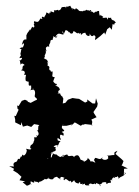

<svg xmlns="http://www.w3.org/2000/svg" viewBox="-20 -625 484 670"><path d="M73 23C84 22 86 13 91 20C93 16 85 24 87 8C88 6 105 21 98 4C102 13 110 6 114 13C116 11 126 3 124 1C118 2 117 11 123 8C140 -2 137 1 132 -4C141 5 148 -1 149 -7C148 6 154 -8 152 -1C163 4 170 -2 166 -3C170 -6 180 -10 180 -7C188 2 188 -7 190 4C189 -10 194 -10 208 -3C200 -6 201 3 204 4C212 -8 215 9 229 9C218 8 228 1 229 12C245 2 233 2 243 8C237 0 240 16 256 15C252 8 265 12 259 16C265 20 275 11 266 21C283 10 274 21 277 20C282 24 299 22 289 19C301 9 298 24 313 14C306 16 320 22 314 13C316 15 332 17 331 25C321 16 336 21 338 10C333 15 354 5 351 16C357 21 349 12 366 13C371 7 361 8 368 1C377 13 365 0 376 -6C376 -6 389 1 379 -8C389 -6 389 -7 388 -11C402 2 390 -17 394 -1C402 -12 409 -6 419 -21C408 -22 424 -31 412 -13L413 -36L426 -37L404 -48L407 -52L411 -63L404 -70L383 -88L390 -99L380 -94C378 -87 380 -90 379 -84C371 -85 356 -79 352 -84C364 -73 354 -85 358 -73C352 -64 338 -67 336 -72C335 -62 335 -72 338 -77C330 -63 319 -75 312 -74C307 -63 306 -72 313 -57C299 -65 292 -63 301 -62C291 -59 301 -64 284 -75C289 -72 284 -65 272 -60C276 -75 272 -63 272 -63C256 -73 260 -62 263 -64C256 -81 254 -84 247 -83C241 -79 243 -84 243 -84C243 -78 238 -81 239 -76C232 -88 222 -75 216 -83C218 -88 205 -85 202 -80C203 -91 193 -80 202 -81C203 -74 195 -83 193 -78C188 -74 174 -89 174 -88C173 -85 179 -82 166 -89C155 -75 168 -72 149 -80C147 -75 150 -70 145 -72C154 -78 158 -73 158 -82C158 -93 164 -86 163 -94C169 -86 167 -93 156 -89C166 -100 175 -94 175 -104C167 -106 184 -110 167 -113C174 -122 189 -119 179 -111C184 -117 187 -134 193 -132C178 -135 181 -134 181 -144C195 -133 195 -139 190 -143C189 -152 188 -160 201 -151C207 -166 189 -162 198 -166C209 -168 203 -171 196 -178C194 -193 209 -192 195 -186H212L232 -191L226 -184L241 -198L262 -186L270 -192L268 -189L277 -192L303 -189L300 -186L302 -200L299 -208L317 -216L309 -228L306 -234L319 -253L321 -263L315 -282L312 -264H303L284 -278L285 -271L277 -267L256 -280L246 -281L233 -283L217 -277L208 -266L199 -264L201 -281C201 -281 195 -290 200 -288C195 -288 194 -293 199 -286C182 -300 199 -299 181 -299C186 -305 181 -299 185 -301C180 -305 187 -313 189 -310C188 -325 175 -323 173 -328C187 -324 168 -342 179 -331C168 -333 162 -346 168 -343C164 -341 169 -348 171 -356C156 -356 166 -364 163 -376C164 -378 157 -370 156 -380C150 -378 153 -389 151 -388C157 -388 145 -403 143 -391C153 -403 138 -417 149 -406C142 -422 142 -415 133 -422C134 -427 138 -420 136 -432C144 -445 139 -449 135 -452C131 -450 140 -451 143 -445C135 -466 145 -456 151 -471C138 -462 140 -465 152 -462C149 -473 156 -469 156 -483C162 -489 165 -484 165 -489C160 -486 173 -499 160 -501C175 -495 174 -492 178 -495C183 -507 188 -501 173 -496C183 -514 188 -506 201 -504C204 -517 194 -506 198 -516C207 -504 200 -504 209 -520C223 -517 218 -508 222 -514C224 -505 237 -506 235 -515C243 -519 248 -503 254 -511C254 -505 267 -508 256 -510C267 -509 259 -512 263 -503C273 -516 282 -506 278 -514C277 -501 291 -496 293 -502V-508C300 -491 308 -503 308 -503C318 -493 311 -499 312 -485L330 -499L344 -512L347 -504L354 -523L363 -530L370 -521L373 -541L381 -539L376 -538C385 -552 388 -541 378 -553C369 -555 367 -560 368 -563C360 -564 357 -560 371 -554C354 -569 360 -564 354 -556C354 -568 350 -562 336 -562C344 -566 341 -566 328 -574C334 -567 326 -566 326 -582C327 -579 325 -584 326 -587C308 -586 318 -574 314 -585C302 -574 312 -584 294 -586C300 -586 300 -594 291 -587C291 -592 276 -585 286 -595C276 -582 268 -591 270 -585C266 -588 257 -583 253 -591C248 -593 244 -603 241 -587C246 -587 244 -593 230 -597C239 -588 233 -588 225 -605C215 -600 209 -601 211 -604C210 -586 211 -603 207 -601C189 -601 197 -597 190 -591C190 -591 176 -585 185 -581C184 -598 182 -587 168 -589C169 -582 173 -579 156 -586C161 -576 147 -586 153 -575C144 -584 144 -578 141 -582C144 -572 127 -564 138 -560C126 -573 123 -564 129 -558C127 -561 115 -558 122 -562C113 -545 112 -548 99 -551C98 -540 97 -555 100 -541C93 -545 105 -531 97 -529C86 -532 99 -538 84 -518C90 -531 87 -513 82 -522C79 -510 78 -519 84 -519C75 -512 73 -504 78 -510C70 -507 78 -504 72 -504C73 -482 70 -480 74 -487C65 -488 61 -489 56 -468C66 -480 66 -471 59 -458C54 -465 64 -460 48 -457C50 -456 59 -447 64 -458C49 -450 56 -452 51 -436C57 -430 46 -427 49 -422C58 -426 62 -420 47 -412C50 -420 49 -411 52 -399C56 -407 62 -402 66 -398C53 -395 63 -381 55 -382C65 -376 57 -387 54 -379C69 -379 68 -371 64 -363C73 -367 75 -357 71 -364C66 -344 72 -341 70 -343C82 -335 86 -347 78 -343C84 -336 74 -322 89 -327C87 -329 92 -313 85 -310C92 -313 101 -310 93 -318C101 -313 92 -313 101 -309C106 -294 96 -289 105 -284C111 -279 111 -277 102 -274L87 -266L77 -270L76 -273L67 -277L56 -273L45 -255L40 -257L41 -246L45 -242L35 -220L30 -221L33 -208V-198L53 -188L54 -199L60 -183L75 -187L89 -182L99 -192L115 -189L121 -182C128 -185 118 -187 114 -186C112 -176 116 -165 108 -172C112 -167 122 -154 106 -149C108 -160 114 -142 102 -146C99 -148 97 -137 99 -145C103 -132 92 -125 96 -130C101 -133 94 -120 88 -119C82 -108 88 -105 89 -108C90 -99 74 -106 71 -106C77 -94 70 -97 72 -92C72 -92 65 -80 65 -85C67 -81 60 -82 57 -86C59 -73 45 -80 52 -77C44 -63 52 -73 41 -70C45 -66 41 -69 38 -61C29 -59 24 -54 29 -44L12 -45L29 -36L26 -30L41 -21L55 -8L48 4L68 8L59 11L75 24Z"/></svg>

Font: Charger Distortion
Style: 1
Weight: 400
Designer: Jasper
Foundry: Cannot Into Space Fonts
Version: Version 0.98